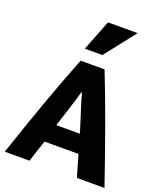

<svg xmlns="http://www.w3.org/2000/svg" viewBox="-176 -1101 1033 1223"><g transform="rotate(20 340.5 -489.5)"><path d="M681 10H494C461 -105 457 -118 451 -137H221C205 -89 187 -38 173 10H5C97 -262 175 -484 261 -700H423C509 -483 587 -263 681 10ZM416 -261C396 -325 376 -387 357 -447C347 -480 340 -508 336 -517C333 -511 326 -488 320 -464C301 -399 278 -331 255 -261ZM379 -781H260L341 -989H542Z"/></g></svg>

Font: Repo ExtraBold
Style: Bold
Weight: 700
Designer: Stefan Peev
Foundry: Context Ltd
Version: Version 1.502